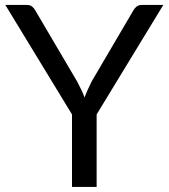

<svg xmlns="http://www.w3.org/2000/svg" viewBox="-20 -736 664 756"><path d="M360.5 -285.5V0H263.5V-285.5L1 -716.5H86Q99 -716.5 106.5 -710.2Q114 -704 119.5 -694L283.5 -415.5Q292.5 -398 300 -382.8Q307.5 -367.5 313 -352Q318.5 -367.5 325.5 -382.8Q332.5 -398 341 -415.5L504.5 -694Q509 -702.5 517 -709.5Q525 -716.5 537.5 -716.5H623Z"/></svg>

Font: Lato
Style: Regular
Weight: 400
Designer: Lukasz Dziedzic with Adam Twardoch and Botio Nikoltchev
Foundry: tyPoland Lukasz Dziedzic
Version: Version 2.015; 2015-08-06; http://www.latofonts.com/